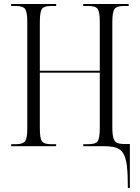

<svg xmlns="http://www.w3.org/2000/svg" viewBox="-20 -734 701 964"><path d="M622 210Q622 140 617 98.5Q612 57 598.5 35.5Q585 14 561 7Q537 0 499 0H398V-10H424Q460 -10 470.5 -25Q481 -40 481 -91V-369H180V-90Q180 -40 190.5 -25Q201 -10 236 -10H262V0H36V-10H60Q95 -10 106 -25Q117 -40 117 -90V-624Q117 -674 106 -689Q95 -704 59 -704H36V-714H262V-704H236Q201 -704 190.5 -689Q180 -674 180 -624V-379H481V-624Q481 -674 470.5 -689Q460 -704 424 -704H398V-714H626V-704H601Q566 -704 555 -689Q544 -674 544 -624V-96Q544 -59 549.5 -40.5Q555 -22 568 -16.5Q581 -11 604 -11H632V210Z"/></svg>

Font: Noto Serif Display Condensed Light
Style: Regular
Weight: 300
Width: 3
Designer: Monotype Design Team
Foundry: Monotype Imaging Inc.
Version: Version 2.009